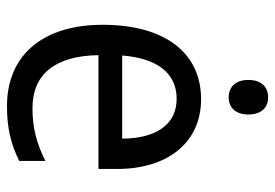

<svg xmlns="http://www.w3.org/2000/svg" viewBox="-139 -639 788 550"><g transform="rotate(90 255.0 -364.0)"><path d="M259 -738C230 -738 209 -720 209 -681C209 -644 230 -625 259 -625C287 -625 308 -644 308 -681C308 -719 288 -738 259 -738ZM264 -546C132 -546 51 -443 51 -264C51 -94 137 10 284 10C347 10 392 -1 441 -25V-100C391 -75 347 -63 290 -63C193 -63 140 -127 138 -252H464V-306C464 -447 391 -546 264 -546ZM263 -476C342 -476 377 -409 377 -320H139C147 -421 190 -476 263 -476Z"/></g></svg>

Font: Noto Sans Sinhala UI SemiCondensed
Style: Regular
Weight: 400
Width: 4
Designer: Jelle Bosma - Monotype Design Team
Foundry: Monotype Imaging Inc.
Version: Version 2.006